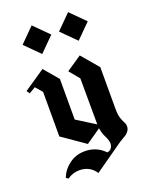

<svg xmlns="http://www.w3.org/2000/svg" viewBox="-149 -721 730 949"><g transform="rotate(-20 216.0 -247.0)"><path d="M64.2 -570.8 139.2 -645.8 215 -570 140 -495ZM255.8 -570.8 330.8 -645.8 406.7 -570 331.7 -495ZM115 107.5Q170 107.5 200 152.5L354.2 44.2Q359.2 40.8 371.7 33.8Q384.2 26.7 391.2 21.7Q398.3 16.7 405 6.7Q411.7 -3.3 411.7 -16.7Q411.7 -28.3 405.4 -39.2Q399.2 -50 393.3 -67.9Q387.5 -85.8 387.5 -115.8V-335.8L311.7 -425L231.7 -370.8L275.8 -317.5L276.7 -85.8Q276.7 -80 276.7 -75L180 -135.8V-349.2L115.8 -425L4.2 -349.2L15.8 -333.3L49.2 -353.3L80 -317.5V-83.3L200 0L278.3 -54.2Q281.7 -27.5 293.8 -4.2Q305.8 19.2 305.8 35.8Q305.8 50 297.5 60.4Q289.2 70.8 275.8 71.7Q234.2 28.3 172.5 28.3Q125.8 28.3 90.4 54.6Q55 80.8 40 120L51.7 128.3Q80 107.5 115 107.5Z"/></g></svg>

Font: Chomsky
Style: Regular
Weight: 400
Version: Version 2.3